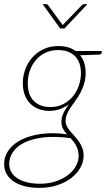

<svg xmlns="http://www.w3.org/2000/svg" viewBox="-41 -723 513 930"><path d="M203 -204.5Q238 -204.5 265.5 -218.8Q293 -233 312 -256.2Q331 -279.5 341 -309Q351 -338.5 351 -368.5Q351 -397 343 -418Q335 -439 320.5 -452.8Q306 -466.5 285.5 -473.5Q265 -480.5 240 -480.5Q205 -480.5 177.8 -467Q150.5 -453.5 131.8 -431Q113 -408.5 103.2 -379.5Q93.5 -350.5 93.5 -320Q93.5 -262.5 123.2 -233.5Q153 -204.5 203 -204.5ZM340 33.5Q340 18.5 336.8 6Q333.5 -6.5 328 -17Q322.5 -27.5 315.5 -36.5Q308.5 -45.5 301 -54Q226.5 -64 171 -57.5Q115.5 -51 78.2 -32.8Q41 -14.5 22.5 12.2Q4 39 3.5 69.5Q3.5 93 14.5 111.2Q25.5 129.5 45 141.8Q64.5 154 91.8 160.5Q119 167 152 167Q194.5 167 229 155.5Q263.5 144 288 125.2Q312.5 106.5 326 82.5Q339.5 58.5 340 33.5ZM452 -476 451.5 -467Q451 -464.5 448.8 -462Q446.5 -459.5 440.5 -458.5L347 -455.5Q374 -422.5 374 -369.5Q373.5 -340 366.2 -316.5Q359 -293 348.2 -273Q337.5 -253 325 -236.2Q312.5 -219.5 301.8 -203.5Q291 -187.5 284 -171.5Q277 -155.5 277 -137.5Q276.5 -123.5 283 -111.2Q289.5 -99 299.2 -87.2Q309 -75.5 320.5 -63.2Q332 -51 341.8 -36.8Q351.5 -22.5 357.8 -5.8Q364 11 364 32Q363.5 62 348 89.8Q332.5 117.5 304.2 139.2Q276 161 236.8 174Q197.5 187 150 187Q112.5 187 81 179.5Q49.5 172 27 157.2Q4.5 142.5 -8.2 121Q-21 99.5 -21 71.5Q-20.5 32.5 2.8 1.8Q26 -29 67 -48.5Q108 -68 163.5 -74.8Q219 -81.5 283.5 -72.5Q272 -85.5 264.2 -99.5Q256.5 -113.5 256.5 -132.5Q256.5 -141.5 258 -150.5Q259.5 -159.5 263.8 -169.5Q268 -179.5 275 -191.5Q282 -203.5 293 -218Q272 -202.5 248 -194.2Q224 -186 198.5 -186Q170 -186 146.2 -195Q122.5 -204 105.5 -221Q88.5 -238 79 -263Q69.5 -288 69.5 -320Q69.5 -354 81 -386.2Q92.5 -418.5 114.8 -443.8Q137 -469 169 -484.5Q201 -500 242 -500Q292.5 -500 325.5 -476ZM382.5 -703 271 -585H250.5L165.5 -703H182.5Q185.5 -703 188 -701.5Q190.5 -700 191.5 -698.5L259.5 -606L262.5 -601.5L267 -606L356 -698.5Q361 -703 365.5 -703Z"/></svg>

Font: Lato ExtraLight
Style: Italic
Weight: 275
Italic angle: -7°
Designer: Lukasz Dziedzic with Adam Twardoch and Botio Nikoltchev
Foundry: tyPoland Lukasz Dziedzic
Version: Version 2.015; 2015-08-06; http://www.latofonts.com/